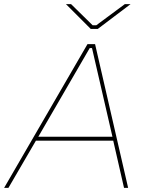

<svg xmlns="http://www.w3.org/2000/svg" viewBox="-49 -915 707 935"><path d="M377 -700H414L575 0H555L501 -236L500 -243L399 -681H388L134 -243L130 -237L-8 0H-29ZM126 -249H508L512 -230H115ZM272 -895H297L402 -792H420L559 -895H587L427 -774H393Z"/></svg>

Font: Fixel Italic Variable 20240409 Display Thin
Style: Italic
Weight: 100
Italic angle: -10°
Designer: AlfaBravo + MacPaw
Foundry: Kyrylo Tkachov, Marchela Mozhyna, Serhii Makarenko, Maria Weinstein, Zakhar Kryvoshyya
Version: Version 1.211;Glyphs 3.2 (3225)